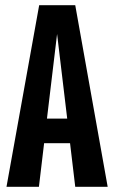

<svg xmlns="http://www.w3.org/2000/svg" viewBox="-20 -720 440 740"><path d="M270 -700 395 0H270L250 -168H150L130 0H5L131 -700ZM161 -263H239L200 -589Z"/></svg>

Font: Gully ECD Medium
Style: Regular
Weight: 500
Width: 2
Designer: jaikishan Patel
Foundry: MagicType
Version: Version 1.000;Glyphs 3.2 (3242)